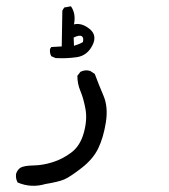

<svg xmlns="http://www.w3.org/2000/svg" viewBox="-20 -272 540 612"><path d="M125 314.5Q79.1 328.1 36.1 309.6Q29.3 296.9 31.2 282.2Q35.2 269.5 44.9 262.7Q56.6 255.9 86.4 255.4Q116.2 254.9 147.5 245.1Q178.7 235.4 207 214.4Q235.4 193.4 247.1 151.4Q258.8 109.4 252.4 75.2Q246.1 41 236.3 18.1Q226.6 -4.9 226.6 -30.3L236.3 -43Q251 -50.8 267.6 -45.9L282.2 -36.1Q294.9 -2 310.1 33.7Q325.2 69.3 317.4 118.2Q309.6 167 293 201.2Q276.4 235.4 239.7 263.7Q203.1 292 185.1 299.8Q167 307.6 125 314.5ZM157.2 -86.9 143.6 -92.8Q137.7 -102.5 139.6 -116.2L143.6 -122.1L176.8 -124L178.7 -238.3L184.6 -248L206.1 -252Q222.7 -228.5 215.8 -194.3Q240.2 -200.2 265.6 -179.7Q291 -159.2 274.4 -127Q257.8 -94.7 225.1 -89.8Q192.4 -85 157.2 -86.9ZM244.1 -137.7Q248 -152.3 240.2 -156.7Q232.4 -161.1 214.8 -152.3L215.8 -126Q232.4 -130.9 244.1 -137.7Z"/></svg>

Font: NaikaiFont
Style: Regular
Weight: 400
Version: Version 1.67